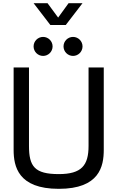

<svg xmlns="http://www.w3.org/2000/svg" viewBox="-20 -1178 741 1212"><path d="M351 14C608 14 635 -128 635 -232V-752H539V-257C539 -134 495 -79 351 -79C198 -79 163 -128 163 -257V-752H66V-232C66 -128 94 14 351 14ZM192 -885C192 -852 219 -825 252 -825C285 -825 312 -852 312 -885C312 -918 285 -945 252 -945C219 -945 192 -918 192 -885ZM192 -1158 298 -1020H395L501 -1158H413L347 -1067L280 -1158ZM381 -885C381 -852 408 -825 441 -825C474 -825 501 -852 501 -885C501 -918 474 -945 441 -945C408 -945 381 -918 381 -885Z"/></svg>

Font: Hibana 45 SubMedium
Style: Regular
Weight: 500
Width: 6
Designer: pygmalion
Foundry: ybstudio
Version: Version 2021.007;FEAKit 1.0